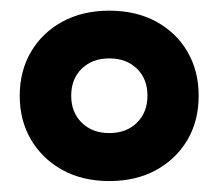

<svg xmlns="http://www.w3.org/2000/svg" viewBox="-20 -789 410 360"><path d="M185 -449.5Q135 -449.5 97.2 -470.2Q59.5 -491 38.2 -527Q17 -563 17 -609.5Q17 -656 38.2 -692Q59.5 -728 97.2 -748.5Q135 -769 185 -769Q235 -769 272.8 -748.5Q310.5 -728 331.5 -692Q352.5 -656 352.5 -609.5Q352.5 -562.5 331.5 -526.8Q310.5 -491 272.8 -470.2Q235 -449.5 185 -449.5ZM185 -539.5Q217 -539.5 236.8 -559Q256.5 -578.5 256.5 -609.5Q256.5 -641 236.8 -660.2Q217 -679.5 185 -679.5Q153 -679.5 133.2 -660.2Q113.5 -641 113.5 -609.5Q113.5 -578.5 133.2 -559Q153 -539.5 185 -539.5Z"/></svg>

Font: Hepta Slab
Style: Bold
Weight: 700
Designer: Michael LaGattuta
Foundry: Michael LaGattuta
Version: Version 1.100